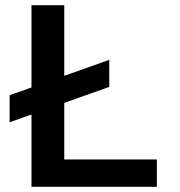

<svg xmlns="http://www.w3.org/2000/svg" viewBox="-20 -718 690 738"><path d="M17 -248V-352L400 -488V-384ZM101 0V-698H227V-105H583V0Z"/></svg>

Font: Azeret Mono Medium
Style: Regular
Weight: 500
Designer: Martin Vácha
Foundry: Displaay
Version: Version 1.002